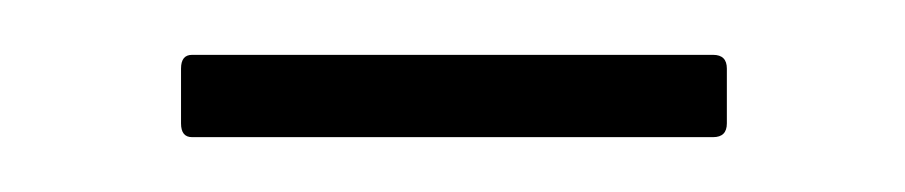

<svg xmlns="http://www.w3.org/2000/svg" viewBox="-20 -301 330 70"><path d="M50 -251Q46 -251 46 -256V-276Q46 -281 50 -281H240Q245 -281 245 -276V-256Q245 -251 240 -251Z"/></svg>

Font: Sofia Sans Extra Condensed ExtraLight
Style: Regular
Weight: 250
Designer: Botio Nikoltchev, Ani Petrova
Foundry: lettersoup
Version: Version 4.101